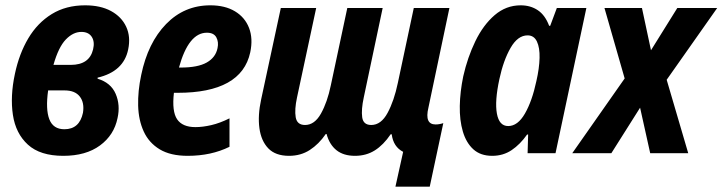

<svg xmlns="http://www.w3.org/2000/svg" viewBox="-20 -576 2717 722"><path d="M218 10Q131 10 85 -32Q39 -74 28.5 -144Q18 -214 36 -298Q52 -374 86.5 -432Q121 -490 174.5 -523Q228 -556 300 -556Q358 -556 397.5 -534.5Q437 -513 454.5 -475.5Q472 -438 462 -390Q445 -307 347 -284V-280Q397 -265 415 -223Q433 -181 422 -132Q409 -68 356 -29Q303 10 218 10ZM286 -456Q255 -456 227.5 -427.5Q200 -399 181 -332H246Q316 -332 330 -390Q337 -419 325 -437.5Q313 -456 286 -456ZM222 -90Q279 -90 292 -152Q298 -190 280 -213Q262 -236 223 -236H161Q151 -165 165.5 -127.5Q180 -90 222 -90Z M686 10Q621 10 580.5 -14.5Q540 -39 520.5 -81.5Q501 -124 499.5 -178.5Q498 -233 511 -294Q536 -415 604.5 -485.5Q673 -556 771 -556Q826 -556 863.5 -533.5Q901 -511 916.5 -471Q932 -431 921 -379Q888 -227 648 -227H634Q626 -157 646 -127.5Q666 -98 715 -98Q742 -98 774.5 -105.5Q807 -113 843 -131V-24Q774 10 686 10ZM758 -453Q689 -453 653 -322H660Q724 -322 757.5 -341Q791 -360 798 -395Q803 -418 793.5 -435.5Q784 -453 758 -453Z M1467 126 1496 -5Q1459 -24 1453 -71H1449Q1422 -31 1389.5 -10.5Q1357 10 1315 10Q1272 10 1245.5 -11Q1219 -32 1208 -72H1205Q1179 -34 1145 -12Q1111 10 1067 10Q1016 10 989 -18Q962 -46 955.5 -94Q949 -142 962 -202L1036 -546H1169L1097 -210Q1087 -164 1092 -135Q1097 -106 1127 -106Q1163 -106 1187 -149Q1211 -192 1224 -255L1286 -546H1419L1348 -210Q1338 -164 1342 -135Q1346 -106 1376 -106Q1413 -106 1437.5 -151.5Q1462 -197 1476 -264L1536 -546H1670L1591 -171Q1576 -108 1618 -108Q1632 -108 1647 -113L1596 126Z M1831 10Q1787 10 1760 -14.5Q1733 -39 1720.5 -81.5Q1708 -124 1709 -177.5Q1710 -231 1722 -289Q1738 -360 1767.5 -421Q1797 -482 1840 -519Q1883 -556 1938 -556Q1975 -556 2002.5 -537.5Q2030 -519 2045 -479H2049L2074 -546H2185L2069 0H1964L1966 -70H1962Q1936 -33 1904 -11.5Q1872 10 1831 10ZM1891 -102Q1927 -102 1954 -149Q1981 -196 1997 -271Q2008 -319 2009 -358Q2010 -397 1999 -420Q1988 -443 1964 -443Q1927 -443 1900 -396Q1873 -349 1858 -279Q1840 -196 1848.5 -149Q1857 -102 1891 -102Z M2132 0 2329 -281 2253 -546H2394L2428 -387L2527 -546H2677L2487 -276L2568 0H2425L2387 -171L2279 0Z"/></svg>

Font: Noto Sans Condensed
Style: Bold Italic
Weight: 700
Width: 3
Italic angle: -12°
Designer: Monotype Design Team
Foundry: Monotype Imaging Inc.
Version: Version 2.013; ttfautohint (v1.8.4.7-5d5b)